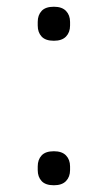

<svg xmlns="http://www.w3.org/2000/svg" viewBox="-20 -541 320 570"><path d="M140 9Q115 9 103.5 -3.5Q92 -16 92 -36V-47Q92 -67 103.5 -79.5Q115 -92 140 -92Q164 -92 176 -79.5Q188 -67 188 -47V-36Q188 -16 176 -3.5Q164 9 140 9ZM140 -420Q115 -420 103.5 -432.5Q92 -445 92 -465V-476Q92 -496 103.5 -508.5Q115 -521 140 -521Q164 -521 176 -508.5Q188 -496 188 -476V-465Q188 -445 176 -432.5Q164 -420 140 -420Z"/></svg>

Font: IBM Plex Sans Thai Looped Light
Style: Regular
Weight: 300
Designer: Mike Abbink, Paul van der Laan, Pieter van Rosmalen, Ben Mitchell, Mark Frömberg
Foundry: Bold Monday
Version: Version 1.1